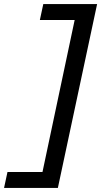

<svg xmlns="http://www.w3.org/2000/svg" viewBox="-81 -720 500 949"><path d="M399 -700 205 209H-61L-44 130H129L288 -621H116L133 -700Z"/></svg>

Font: Red Hat Display Medium
Style: Italic
Weight: 500
Italic angle: -12°
Designer: Pentagram, MCKL
Foundry: Pentagram, MCKL
Version: Version 1.023; ttfautohint (v1.8.3)